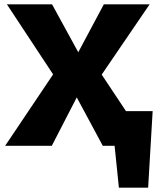

<svg xmlns="http://www.w3.org/2000/svg" viewBox="-20 -678 744 893"><path d="M690 -161 669 195H533L513 0H458L337 -225L221 0H4L227 -332L12 -658H222L344 -435L463 -658H676L453 -331L566 -161Z"/></svg>

Font: Ysabeau Heavy
Style: Regular
Weight: 800
Designer: Christian Thalmann (Catharsis Fonts)
Version: Version 0.003